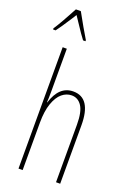

<svg xmlns="http://www.w3.org/2000/svg" viewBox="-203 -1063 784 1130"><g transform="rotate(20 188.5 -498.0)"><path d="M95 -492Q95 -446 93 -424H95Q130 -537 218 -537Q330 -537 330 -366V0H304V-360Q304 -440 280.5 -476Q257 -512 217 -512Q184 -512 156.5 -489Q129 -466 112 -417.5Q95 -369 95 -298V0H69V-760H95ZM183 -846V-839H168Q149 -863 105 -930Q81 -966 81 -966L64 -939Q17 -866 -4 -839H-20V-846Q-5 -868 20.5 -913Q46 -958 66 -996H97Q119 -955 143.5 -913Q168 -871 183 -846Z"/></g></svg>

Font: Noto Sans Display Thin Cond
Style: Regular
Weight: 250
Width: 3
Designer: Monotype Design team
Foundry: Monotype Imaging Inc.
Version: Version 1.000